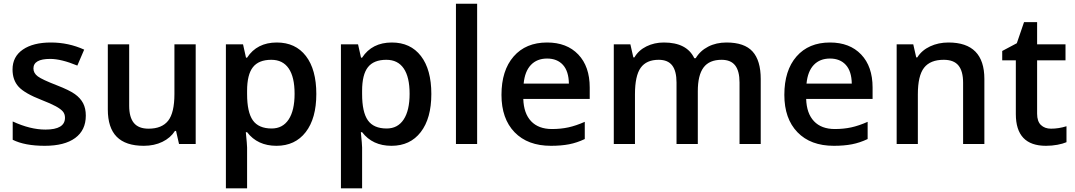

<svg xmlns="http://www.w3.org/2000/svg" viewBox="-20 -780 5823 1040"><path d="M444.8 -153.8Q444.8 -74.7 387.2 -32.5Q329.6 9.8 222.2 9.8Q114.3 9.8 48.8 -22.9V-122.1Q144 -78.1 226.1 -78.1Q332 -78.1 332 -142.1Q332 -162.6 320.3 -176.3Q308.6 -189.9 281.7 -204.6Q254.9 -219.2 207 -237.8Q113.8 -273.9 80.8 -310.1Q47.9 -346.2 47.9 -403.8Q47.9 -473.1 103.8 -511.5Q159.7 -549.8 255.9 -549.8Q351.1 -549.8 436 -511.2L398.9 -424.8Q311.5 -460.9 252 -460.9Q161.1 -460.9 161.1 -409.2Q161.1 -383.8 184.8 -366.2Q208.5 -348.6 288.1 -317.9Q355 -292 385.3 -270.5Q415.5 -249 430.2 -220.9Q444.8 -192.9 444.8 -153.8Z M949.7 0 933.6 -70.8H927.7Q903.8 -33.2 859.6 -11.7Q815.4 9.8 758.8 9.8Q660.6 9.8 612.3 -39.1Q564 -87.9 564 -187V-540H679.7V-207Q679.7 -145 705.1 -114Q730.5 -83 784.7 -83Q856.9 -83 890.9 -126.2Q924.8 -169.4 924.8 -271V-540H1040V0Z M1477.5 9.8Q1375 9.8 1318.4 -64H1311.5Q1318.4 4.4 1318.4 19V240.2H1203.6V-540H1296.4Q1300.3 -524.9 1312.5 -467.8H1318.4Q1372.1 -549.8 1479.5 -549.8Q1580.6 -549.8 1637 -476.6Q1693.4 -403.3 1693.4 -271Q1693.4 -138.7 1636 -64.5Q1578.6 9.8 1477.5 9.8ZM1449.7 -456.1Q1381.3 -456.1 1349.9 -416Q1318.4 -376 1318.4 -288.1V-271Q1318.4 -172.4 1349.6 -128.2Q1380.9 -84 1451.7 -84Q1511.2 -84 1543.5 -132.8Q1575.7 -181.6 1575.7 -272Q1575.7 -362.8 1543.7 -409.4Q1511.7 -456.1 1449.7 -456.1Z M2100.6 9.8Q1998 9.8 1941.4 -64H1934.6Q1941.4 4.4 1941.4 19V240.2H1826.7V-540H1919.4Q1923.3 -524.9 1935.5 -467.8H1941.4Q1995.1 -549.8 2102.5 -549.8Q2203.6 -549.8 2260 -476.6Q2316.4 -403.3 2316.4 -271Q2316.4 -138.7 2259 -64.5Q2201.7 9.8 2100.6 9.8ZM2072.8 -456.1Q2004.4 -456.1 1972.9 -416Q1941.4 -376 1941.4 -288.1V-271Q1941.4 -172.4 1972.7 -128.2Q2003.9 -84 2074.7 -84Q2134.3 -84 2166.5 -132.8Q2198.7 -181.6 2198.7 -272Q2198.7 -362.8 2166.7 -409.4Q2134.8 -456.1 2072.8 -456.1Z M2564.5 0H2449.7V-759.8H2564.5Z M2964.4 9.8Q2838.4 9.8 2767.3 -63.7Q2696.3 -137.2 2696.3 -266.1Q2696.3 -398.4 2762.2 -474.1Q2828.1 -549.8 2943.4 -549.8Q3050.3 -549.8 3112.3 -484.9Q3174.3 -419.9 3174.3 -306.2V-244.1H2814.5Q2816.9 -165.5 2856.9 -123.3Q2897 -81.1 2969.7 -81.1Q3017.6 -81.1 3058.8 -90.1Q3100.1 -99.1 3147.5 -120.1V-26.9Q3105.5 -6.8 3062.5 1.5Q3019.5 9.8 2964.4 9.8ZM2943.4 -462.9Q2888.7 -462.9 2855.7 -428.2Q2822.8 -393.6 2816.4 -327.1H3061.5Q3060.5 -394 3029.3 -428.5Q2998 -462.9 2943.4 -462.9Z M3759.8 0H3644.5V-333Q3644.5 -395 3621.1 -425.5Q3597.7 -456.1 3547.9 -456.1Q3481.4 -456.1 3450.4 -412.8Q3419.4 -369.6 3419.4 -269V0H3304.7V-540H3394.5L3410.6 -469.2H3416.5Q3439 -507.8 3481.7 -528.8Q3524.4 -549.8 3575.7 -549.8Q3700.2 -549.8 3740.7 -464.8H3748.5Q3772.5 -504.9 3815.9 -527.3Q3859.4 -549.8 3915.5 -549.8Q4012.2 -549.8 4056.4 -501Q4100.6 -452.1 4100.6 -352.1V0H3985.8V-333Q3985.8 -395 3962.2 -425.5Q3938.5 -456.1 3888.7 -456.1Q3821.8 -456.1 3790.8 -414.3Q3759.8 -372.6 3759.8 -286.1Z M4496.6 9.8Q4370.6 9.8 4299.6 -63.7Q4228.5 -137.2 4228.5 -266.1Q4228.5 -398.4 4294.4 -474.1Q4360.4 -549.8 4475.6 -549.8Q4582.5 -549.8 4644.5 -484.9Q4706.5 -419.9 4706.5 -306.2V-244.1H4346.7Q4349.1 -165.5 4389.2 -123.3Q4429.2 -81.1 4502 -81.1Q4549.8 -81.1 4591.1 -90.1Q4632.3 -99.1 4679.7 -120.1V-26.9Q4637.7 -6.8 4594.7 1.5Q4551.8 9.8 4496.6 9.8ZM4475.6 -462.9Q4420.9 -462.9 4387.9 -428.2Q4355 -393.6 4348.6 -327.1H4593.8Q4592.8 -394 4561.5 -428.5Q4530.3 -462.9 4475.6 -462.9Z M5312 0H5196.8V-332Q5196.8 -394.5 5171.6 -425.3Q5146.5 -456.1 5091.8 -456.1Q5019 -456.1 4985.4 -413.1Q4951.7 -370.1 4951.7 -269V0H4836.9V-540H4926.8L4942.9 -469.2H4948.7Q4973.1 -507.8 5018.1 -528.8Q5063 -549.8 5117.7 -549.8Q5312 -549.8 5312 -352.1Z M5672.9 -83Q5714.8 -83 5756.8 -96.2V-9.8Q5737.8 -1.5 5707.8 4.2Q5677.7 9.8 5645.5 9.8Q5482.4 9.8 5482.4 -162.1V-453.1H5408.7V-503.9L5487.8 -545.9L5526.9 -660.2H5597.7V-540H5751.5V-453.1H5597.7V-164.1Q5597.7 -122.6 5618.4 -102.8Q5639.2 -83 5672.9 -83Z"/></svg>

Font: Samim Medium FD
Style: Medium-FD
Weight: 500
Foundry: DejaVu fonts team - Redesigned by Saber Rastikerdar
Version: Version 4.0.5